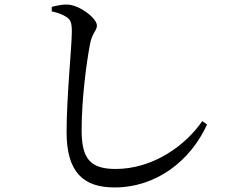

<svg xmlns="http://www.w3.org/2000/svg" viewBox="-20 -780 1040 842"><path d="M482 42C667 42 816 -76 888 -234L867 -249C794 -142 651 -39 487 -39C374 -39 338 -86 338 -209C338 -339 357 -493 375 -588C384 -636 405 -645 405 -668C405 -700 329 -758 276 -760C255 -761 233 -756 207 -750V-730C235 -724 256 -716 272 -705C289 -694 295 -681 295 -641C295 -578 272 -353 272 -201C272 -25 345 42 482 42Z"/></svg>

Font: Source Han Serif SC Medium
Style: Regular
Weight: 500
Designer: Ryoko NISHIZUKA 西塚涼子 (kana & ideographs); Frank Grießhammer (Latin, Greek & Cyrillic); Wenlong ZHANG 张文龙 (bopomofo); San
Foundry: Adobe
Version: Version 2.003;hotconv 1.1.1;makeotfexe 2.6.0